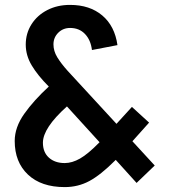

<svg xmlns="http://www.w3.org/2000/svg" viewBox="-20 -745 691 783"><path d="M611 -70 537 1 452 -93 450 -91Q390 -31 344 -6.5Q298 18 244 18Q148 18 94 -33Q40 -84 40 -170Q40 -226 79 -281Q118 -336 179 -392Q134 -437 109.5 -478Q85 -519 85 -563Q85 -609 108.5 -646Q132 -683 173 -704Q214 -725 265 -725H266Q346 -725 397 -682Q448 -639 459 -561L355 -541Q350 -582 326.5 -606.5Q303 -631 266 -631Q237 -631 217.5 -611.5Q198 -592 198 -564Q198 -537 213.5 -511.5Q229 -486 256 -456L455 -240L518 -309L588 -245L520 -169ZM386 -165 253 -311Q155 -223 155 -163Q155 -124 179.5 -102Q204 -80 244 -80Q274 -80 306.5 -98.5Q339 -117 385 -164Z"/></svg>

Font: Akshar Medium
Style: Regular
Weight: 500
Designer: Tall Chai
Foundry: Tall Chai
Version: Version 1.000